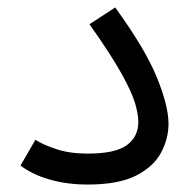

<svg xmlns="http://www.w3.org/2000/svg" viewBox="-20 -489 517 515"><path d="M35 -45 75 -114Q95 -101 131 -89Q167 -77 215 -77Q289 -77 320 -99.5Q351 -122 351 -162Q351 -182 342.5 -211.5Q334 -241 306 -291.5Q278 -342 220 -424L289 -469Q369 -359 400.5 -282Q432 -205 432 -157Q432 -117 412 -79.5Q392 -42 345 -18Q298 6 215 6Q160 6 113 -7.5Q66 -21 35 -45Z"/></svg>

Font: Noto Sans Living
Style: Regular
Weight: 400
Designer: Monotype Design Team
Foundry: Monotype Imaging Inc.
Version: Version 2.013; ttfautohint (v1.8.4.7-5d5b)